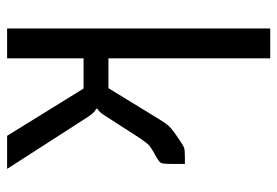

<svg xmlns="http://www.w3.org/2000/svg" viewBox="-140 -640 780 540"><g transform="rotate(90 250.0 -370.0)"><path d="M60 0V-740H144V-285H228L318 -432Q329 -449 334.5 -455Q340 -461 355 -472L374 -485Q390 -496 396.5 -498Q403 -500 421 -500H441V-461Q441 -438 438 -432.5Q435 -427 417 -417L406 -411Q391 -402 386 -396.5Q381 -391 369 -374L304 -273Q295 -259 286 -254V-250Q295 -248 309 -227L455 0H362L229 -215H144V0Z"/></g></svg>

Font: Electrolize
Style: Regular
Weight: 400
Designer: Valery Zaveryaev
Foundry: Cyreal (www.cyreal.org)
Version: Version 1.002